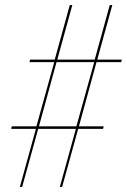

<svg xmlns="http://www.w3.org/2000/svg" viewBox="-20 -734 498 754"><path d="M58 0H67L130 -228H278L215 0H224L287 -228H385L387 -238H290L359 -490H456L458 -500H362L421 -714H411L352 -500H205L264 -714H254L195 -500H98L96 -490H193L123 -238H26L24 -228H121ZM133 -238 202 -490H350L280 -238Z"/></svg>

Font: Noto Serif Display ExtraCondensed ExtraLight
Style: Italic
Weight: 200
Width: 2
Italic angle: -12°
Designer: Monotype Design Team
Foundry: Monotype Imaging Inc.
Version: Version 2.009